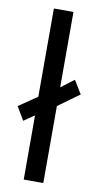

<svg xmlns="http://www.w3.org/2000/svg" viewBox="-96 -800 437 840"><g transform="rotate(10 122.5 -380.0)"><path d="M73 -285 26 -253 -9 -312 73 -368V-760H160V-425L218 -469L254 -410L160 -342V0H73Z"/></g></svg>

Font: Noto Sans Display
Style: Regular
Weight: 400
Designer: Monotype Design team
Foundry: Monotype Imaging Inc.
Version: Version 1.000